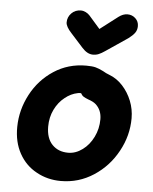

<svg xmlns="http://www.w3.org/2000/svg" viewBox="-54 -822 691 867"><g transform="rotate(5 291.0 -388.0)"><path d="M254 0Q335 0 402.5 -44Q470 -88 509 -160Q548 -231 548 -310Q548 -351 533 -388.5Q518 -426 491.5 -455Q465 -484 430 -497Q416 -502 401 -511Q381 -521 366 -525Q351 -529 323 -529Q242 -529 177 -486.5Q112 -444 75 -374Q38 -304 37 -227Q36 -158 64.5 -106.5Q93 -55 143 -28Q193 0 254 0ZM276 -130Q231 -130 203.5 -158.5Q176 -187 176 -240Q176 -282 193 -317Q210 -352 238 -374Q265 -396 296 -402Q298 -402 302 -403Q305 -403 311 -403Q316 -393 324 -388Q332 -383 345 -378Q369 -370 380 -360Q408 -335 408 -293Q408 -250 389.5 -212.5Q371 -175 341 -153Q310 -130 276 -130ZM349 -581Q363 -581 375 -586Q387 -591 403 -602L502 -669Q521 -683 530.5 -696Q540 -709 540 -727Q540 -748 525 -762Q510 -776 489 -776Q469 -776 449 -761L368 -699L318 -756Q311 -764 300 -769.5Q289 -775 278 -775Q252 -775 235 -757.5Q218 -740 218 -716Q218 -697 244 -669L299 -608Q323 -581 349 -581Z"/></g></svg>

Font: Balsamiq Sans
Style: Bold Italic
Weight: 700
Italic angle: -12°
Designer: Michael Angeles
Foundry: Balsamiq SRL
Version: Version 1.020; ttfautohint (v1.8.4.7-5d5b);gftools[0.9.26]